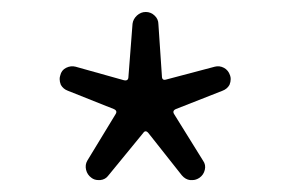

<svg xmlns="http://www.w3.org/2000/svg" viewBox="-20 -809 482 319"><path d="M160.2 -517.6Q155.3 -510.7 146.5 -509.8Q145.5 -509.8 143.6 -509.8Q136.7 -509.8 131.8 -513.7Q125 -518.6 123 -526.9Q121.1 -535.2 125 -542L171.9 -619.1Q175.8 -625 168.9 -627.9L92.8 -658.2Q85 -661.1 81.1 -668Q79.1 -672.9 79.1 -677.7Q79.1 -680.7 80.1 -683.6Q82 -692.4 89.8 -696.3Q97.7 -700.2 105.5 -698.2L185.5 -675.8Q193.4 -673.8 193.4 -681.6L200.2 -769.5Q201.2 -777.3 207.5 -783.2Q213.9 -789.1 222.2 -789.1Q230.5 -789.1 236.8 -783.2Q243.2 -777.3 243.2 -768.6L249 -682.6Q249 -674.8 255.9 -676.8L336.9 -698.2Q344.7 -700.2 352.1 -696.3Q359.4 -692.4 362.3 -683.6Q363.3 -680.7 363.3 -677.7Q363.3 -672.9 361.3 -668Q357.4 -661.1 349.6 -658.2L272.5 -627.9Q265.6 -625 269.5 -619.1L317.4 -542Q322.3 -535.2 320.3 -526.9Q318.4 -518.6 311.5 -513.7Q305.7 -509.8 299.8 -509.8Q297.9 -509.8 295.9 -509.8Q288.1 -510.7 282.2 -517.6L226.6 -587.9Q221.7 -593.8 217.8 -587.9Z"/></svg>

Font: Gen Jyuu Gothic P Light
Style: Regular
Weight: 200
Designer: [Source Han Sans]
Ryoko NISHIZUKA  (kana & ideographs); Paul D. Hunt (Latin, Greek & Cyrillic); Wenlong ZHANG  (bopomofo
Version: Version 1.002.20150607